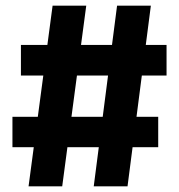

<svg xmlns="http://www.w3.org/2000/svg" viewBox="-20 -659 633 679"><path d="M81 0 166 -639H285L200 0ZM24 -138.5V-246H539.5V-138.5ZM311.5 0 394 -639H513.5L431 0ZM54 -392V-500H569V-392Z"/></svg>

Font: Anek Gurmukhi Medium
Style: Bold
Weight: 700
Version: Version 1.003